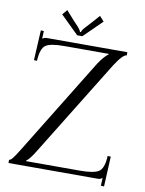

<svg xmlns="http://www.w3.org/2000/svg" viewBox="-99 -959 801 1064"><g transform="rotate(10 301.5 -427.5)"><path d="M299 -763H270L168 -863L192 -891L230 -848Q237 -840 249 -827.5Q261 -815 266 -809.5Q271 -804 276 -796.5Q281 -789 282 -784H287Q288 -788 290.5 -793Q293 -798 298.5 -804.5Q304 -811 308.5 -816Q313 -821 322.5 -831Q332 -841 338 -848L376 -891L401 -863ZM18 0V-18Q26 -18 37.5 -32Q49 -46 74 -87L406 -627Q434 -670 460 -689V-692H210Q132 -692 105.5 -673.5Q79 -655 75 -585L58 -586L67 -755L84 -754L82 -711H83Q92 -719 109 -719H560V-701Q538 -701 494 -632L161 -92Q132 -44 112 -30V-27H415Q492 -27 520 -44.5Q548 -62 552 -127V-134L570 -133L562 36L544 35L546 -9H545Q536 0 520 0Z"/></g></svg>

Font: Foglihten068fMac
Style: Regular
Weight: 500
Designer: gluk (gluksza@wp.pl)
Foundry: gluk (gluksza@wp.pl)
Version: Version 0.68